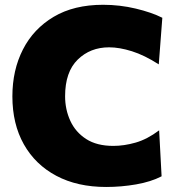

<svg xmlns="http://www.w3.org/2000/svg" viewBox="-20 -748 722 783"><path d="M413 14.5Q295.5 14.5 209.8 -31Q124 -76.5 77.2 -159.5Q30.5 -242.5 30.5 -355Q30.5 -462 73.5 -546.2Q116.5 -630.5 199 -679.5Q281.5 -728.5 400.5 -728.5Q468.5 -728.5 533.5 -713Q598.5 -697.5 642 -675.5L627.5 -485.5Q569 -523 518 -539Q467 -555 425 -555Q348 -555 296.8 -504.8Q245.5 -454.5 245.5 -355.5Q245.5 -301.5 266.8 -255.2Q288 -209 331.5 -181Q375 -153 442 -153Q486 -153 533.2 -166.5Q580.5 -180 629 -216.5L639 -29Q595.5 -6.5 535 4Q474.5 14.5 413 14.5Z"/></svg>

Font: Commissioner ExtraBold
Style: Regular
Weight: 800
Designer: Kostas Bartsokas
Foundry: Kostas Bartsokas
Version: Version 1.000; ttfautohint (v1.8.3)